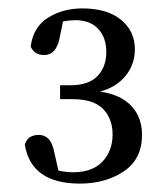

<svg xmlns="http://www.w3.org/2000/svg" viewBox="-20 -855 397 457"><path d="M170 -418Q54 -418 39 -511Q44 -525 53 -529.5Q62 -534 72 -534Q86 -534 95.5 -524.5Q105 -515 110 -489L119 -449Q128 -447 137 -446Q146 -445 154 -445Q200 -445 224 -470.5Q248 -496 248 -535Q248 -572 225.5 -595.5Q203 -619 152 -619H123V-652H147Q191 -652 212 -674Q233 -696 233 -731Q233 -766 213.5 -786.5Q194 -807 159 -807Q147 -807 130 -804L122 -765Q114 -724 85 -724Q62 -724 53 -744Q59 -791 94.5 -813Q130 -835 176 -835Q235 -835 268 -808Q301 -781 301 -738Q301 -701 278.5 -674Q256 -647 218 -637Q267 -630 292.5 -603Q318 -576 318 -534Q318 -476 274.5 -447Q231 -418 170 -418Z"/></svg>

Font: Source Serif 4 Subhead
Style: Regular
Weight: 400
Designer: Frank Grießhammer
Foundry: Adobe Systems Incorporated
Version: Version 4.004;hotconv 1.0.117;makeotfexe 2.5.65602